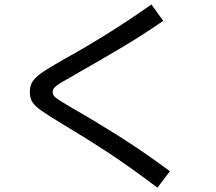

<svg xmlns="http://www.w3.org/2000/svg" viewBox="-20 -780 978 870"><path d="M261.7 -218.8Q195.8 -258.3 166.5 -279.3Q137.2 -300.3 126.2 -318.4Q115.2 -336.4 115.2 -363.3Q115.2 -391.1 127.4 -410.4Q139.6 -429.7 170.2 -450.9Q200.7 -472.2 268.6 -510.7Q476.1 -625.5 666 -759.8L719.7 -685.5Q627.9 -622.1 536.9 -567.9Q445.8 -513.7 342.8 -455.1L319.3 -441.4Q273.9 -416 254.4 -404.1Q234.9 -392.1 226.8 -383.1Q218.8 -374 218.8 -363.3Q218.8 -352.5 224.6 -345Q230.5 -337.4 247.3 -326.7Q264.2 -315.9 307.6 -290Q397 -239.7 514.6 -165.8Q632.3 -91.8 750 -3.9L693.4 70.3Q562 -28.3 470.2 -88.6Q378.4 -148.9 261.7 -218.8Z"/></svg>

Font: Pretendard JP Medium
Style: Regular
Weight: 500
Designer: Base glyphs from Inter by Rasmus Andersson; Hangeul glyphs from Noto Sans CJK(Source Han Sans) by Jang Soo-young and Kan
Foundry: Kil Hyung-jin
Version: Version 1.309